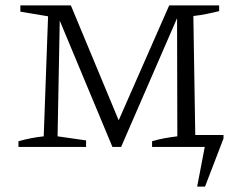

<svg xmlns="http://www.w3.org/2000/svg" viewBox="-20 -541 890 707"><path d="M803 -31 735 146H706L734 0H540V-21Q564 -28 586 -32Q608 -36 633 -39L632 -474L426 0H394L200 -465L192 -39L297 -24V0H48V-21Q94 -34 141 -39L157 -481L55 -498V-521H241L417 -98L603 -521H787V-500Q767 -495 742.5 -490Q718 -485 692 -482L699 -44H803Z"/></svg>

Font: Piazzolla SC Light
Style: Regular
Weight: 300
Designer: Juan Pablo del Peral
Foundry: Huerta Tipografica
Version: Version 1.330